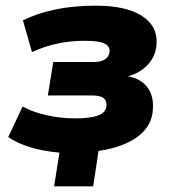

<svg xmlns="http://www.w3.org/2000/svg" viewBox="-20 -529 615 678"><path d="M171 129 190 10Q133 5 87 -9Q41 -23 9 -45L60 -153Q93 -134 143 -122.5Q193 -111 247 -111Q299 -111 327 -121.5Q355 -132 356 -157Q357 -175 344.5 -183.5Q332 -192 303 -192H149L168 -310H310Q337 -310 351.5 -320Q366 -330 367 -348Q368 -366 348.5 -375.5Q329 -385 279 -385Q229 -385 182.5 -375Q136 -365 93 -345L61 -457Q108 -481 173 -495Q238 -509 318 -509Q424 -509 480 -473.5Q536 -438 533 -377Q532 -344 515 -317.5Q498 -291 469 -274.5Q440 -258 403 -255L396 -263Q460 -262 491.5 -231Q523 -200 520 -146Q518 -85 467 -47Q416 -9 328 4L309 129Z"/></svg>

Font: Nunito Sans 10pt Black
Style: Italic
Weight: 900
Italic angle: -9°
Designer: Vernon Adams
Foundry: Vernon Adams
Version: Version 3.101;gftools[0.9.27]